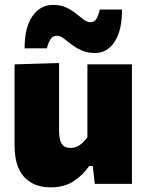

<svg xmlns="http://www.w3.org/2000/svg" viewBox="-20 -770 618 804"><path d="M193 14.5Q120.5 14.5 80.8 -29.2Q41 -73 41 -161.5V-500.5L227.5 -506V-220.5Q227.5 -185.5 238.2 -168Q249 -150.5 276.5 -150.5Q298 -150.5 315.5 -163.8Q333 -177 346 -195.5V-500.5H532.5V0H377L368.5 -75H353.5Q327.5 -37 288.2 -11.2Q249 14.5 193 14.5ZM378 -548Q346 -548 321.8 -559Q297.5 -570 279 -584.2Q260.5 -598.5 246.2 -609.5Q232 -620.5 220 -620.5Q199.5 -620.5 189.8 -603Q180 -585.5 176.5 -567.5H83Q83 -655 115.8 -702.2Q148.5 -749.5 202.5 -749.5Q234 -749.5 257.2 -738.5Q280.5 -727.5 298.2 -713.2Q316 -699 330.5 -688Q345 -677 358.5 -677Q377 -677 385.8 -694.5Q394.5 -712 397.5 -730H491Q491 -642.5 460 -595.2Q429 -548 378 -548Z"/></svg>

Font: Commissioner ExtraBold
Style: Regular
Weight: 800
Designer: Kostas Bartsokas
Foundry: Kostas Bartsokas
Version: Version 1.000; ttfautohint (v1.8.3)